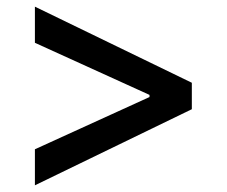

<svg xmlns="http://www.w3.org/2000/svg" viewBox="-20 -575 681 577"><path d="M556.5 -246.8V-326.3L84.9 -555V-446.4L429.3 -289.8V-283.4L84.9 -126.4V-18.1Z"/></svg>

Font: RED Number Medium
Style: Regular
Weight: 500
Designer: RED UED
Foundry: rsms
Version: Version 1.003;FEAKit 1.0